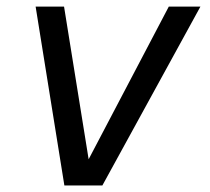

<svg xmlns="http://www.w3.org/2000/svg" viewBox="-20 -567 642 587"><path d="M176.8 0H293L592.8 -546.9H496.1L251 -80.1L175.8 -546.9H88.9Z"/></svg>

Font: Hack
Style: Oblique
Weight: 400
Italic angle: -12°
Monospace: yes
Designer: Christopher Simpkins
Foundry: Christopher Simpkins
Version: Version 2.010